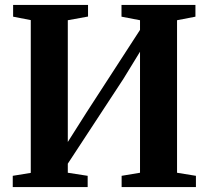

<svg xmlns="http://www.w3.org/2000/svg" viewBox="-20 -763 852 783"><path d="M32 0V-46L105.5 -58V-681L33.5 -695V-743H339V-695.5L256.5 -680.5V-184L333.5 -305.5L551 -641V-680.5L475.5 -695V-743H777V-695L702 -680.5V-58.5L779 -46V0H476V-46L551 -58.5V-552L483 -441L256.5 -95.5V-58.5L337.5 -46V0Z"/></svg>

Font: Merriweather 60pt
Style: Bold
Weight: 700
Version: Version 2.100